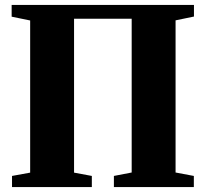

<svg xmlns="http://www.w3.org/2000/svg" viewBox="-20 -763 839 783"><path d="M27.5 -743H771V-695.5L696 -680V-59.5L770.5 -45.5V0H444.5V-45.5L517 -59.5V-686.5H282V-59L354.5 -45.5V0H29V-45.5L103 -59V-679.5L27.5 -695Z"/></svg>

Font: Merriweather 72pt Black
Style: Regular
Weight: 900
Version: Version 2.100